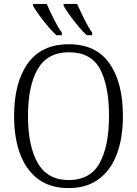

<svg xmlns="http://www.w3.org/2000/svg" viewBox="-20 -951 702 981"><path d="M331 10Q237 10 175.5 -35.5Q114 -81 83 -163.5Q52 -246 52 -359Q52 -529 122 -627Q192 -725 332 -725Q470 -725 539 -627.5Q608 -530 608 -358Q608 -246 577 -163.5Q546 -81 484 -35.5Q422 10 331 10ZM331 -31Q441 -31 489 -118Q537 -205 537 -358Q537 -513 491 -598.5Q445 -684 332 -684Q223 -684 173 -598.5Q123 -513 123 -358Q123 -205 173 -118Q223 -31 331 -31ZM423 -771Q403 -789 379.5 -817.5Q356 -846 335.5 -874.5Q315 -903 305 -921V-931H374Q389 -897 410 -854.5Q431 -812 451 -784V-771ZM268 -771Q248 -789 224 -817.5Q200 -846 179.5 -874.5Q159 -903 149 -921V-931H219Q233 -897 254.5 -854.5Q276 -812 296 -784V-771Z"/></svg>

Font: Noto Serif SemiCondensed Light
Style: Regular
Weight: 300
Width: 4
Designer: Monotype Design Team
Foundry: Monotype Imaging Inc.
Version: Version 2.013